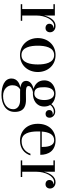

<svg xmlns="http://www.w3.org/2000/svg" viewBox="890 -1400 770 2590"><g transform="rotate(90 1275.0 -105.0)"><path d="M36.5 -19.5V0H260.5V-19.5H189.5V-214.5C189.5 -328.5 247 -449.5 327 -449.5C340 -449.5 352 -446.5 362.5 -441.5C361.5 -441.5 360 -442 358.5 -442C330 -442 300.5 -423 300.5 -386C300.5 -356 323 -334 358.5 -334C393.5 -334 415.5 -361 415.5 -395C415.5 -434 384.5 -469.5 329 -469.5C255.5 -469.5 209.5 -398 189.5 -314V-460H36.5V-440.5H102V-19.5Z M493.5 -230C493.5 -100 582 10 723 10C864 10 951.5 -100 951.5 -230C951.5 -360 864 -469.5 723 -469.5C582 -469.5 493.5 -360 493.5 -230ZM596.5 -230C596.5 -324 615 -450.5 723 -450.5C830.5 -450.5 849.5 -324 849.5 -230C849.5 -136 830.5 -9.5 723 -9.5C615 -9.5 596.5 -136 596.5 -230Z M1071 -73C1071 -26.5 1106 -3 1163.5 5.5C1115.5 11 1039 43.5 1039 125C1039 219.5 1140.5 260 1261 260C1375.5 260 1489.5 208 1489.5 82C1489.5 -53.5 1399 -70.5 1324 -70.5C1295.5 -70.5 1271 -69.5 1236 -69.5C1181.5 -69.5 1140.5 -71.5 1140.5 -106C1140.5 -136.5 1183.5 -157 1222.5 -164.5C1229.5 -163.5 1236.5 -163.5 1243 -163.5C1324 -163.5 1417 -206 1417 -316.5C1417 -349 1409 -375.5 1396 -397C1422 -435 1459.5 -446 1486 -446C1505 -446 1519.5 -439.5 1530 -429.5C1525 -431 1520 -431.5 1515 -431.5C1491 -431.5 1464.5 -418.5 1464.5 -385C1464.5 -352 1490 -334.5 1515 -334.5C1540 -334.5 1568 -347 1568 -389.5C1568 -427.5 1533.5 -465 1484.5 -465C1456 -465 1414 -451.5 1385 -412C1350.5 -452.5 1294.5 -469.5 1243 -469.5C1162 -469.5 1064 -427 1064 -316.5C1064 -235 1117.5 -190.5 1178 -172.5C1117 -158 1071 -124 1071 -73ZM1156.5 -316.5C1156.5 -390.5 1184 -450 1243 -450C1302 -450 1329.5 -390.5 1329.5 -316.5C1329.5 -242.5 1302 -183 1243 -183C1164 -183 1156.5 -242.5 1156.5 -316.5ZM1130 114.5C1130 67.5 1146.5 31 1187 8C1197 8.5 1208 9 1219.5 9H1336C1401 9 1453.5 43 1453.5 101.5C1453.5 188.5 1375 238.5 1275 238.5C1179.5 238.5 1130 178 1130 114.5Z M2076 -130.5H2053.5C2028.5 -61.5 1972 -11.5 1882.5 -11.5C1778.5 -11.5 1753 -115.5 1753 -230C1753 -241.5 1753 -252.5 1753.5 -263.5H2068.5C2068.5 -372.5 2016 -469.5 1871 -469.5C1742.5 -469.5 1650 -380 1650 -230C1650 -80 1749.5 10 1877 10C1985.5 10 2050 -50 2076 -130.5ZM1871 -450.5C1955 -450.5 1962.5 -349.5 1962.5 -283H1754.5C1762 -375 1790.5 -450.5 1871 -450.5Z M2144 -19.5V0H2368V-19.5H2297V-214.5C2297 -328.5 2354.5 -449.5 2434.5 -449.5C2447.5 -449.5 2459.5 -446.5 2470 -441.5C2469 -441.5 2467.5 -442 2466 -442C2437.5 -442 2408 -423 2408 -386C2408 -356 2430.5 -334 2466 -334C2501 -334 2523 -361 2523 -395C2523 -434 2492 -469.5 2436.5 -469.5C2363 -469.5 2317 -398 2297 -314V-460H2144V-440.5H2209.5V-19.5Z"/></g></svg>

Font: Bodoni* 11
Style: Regular
Weight: 400
Version: Version 2.3